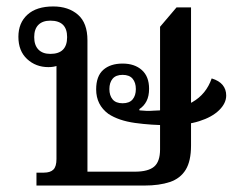

<svg xmlns="http://www.w3.org/2000/svg" viewBox="-20 -575 738 595"><path d="M93 0V-40H116Q136 -40 145.5 -49.5Q155 -59 155 -82V-388L176 -382Q170 -376 158 -371.5Q146 -367 130 -367Q91 -367 64 -392Q37 -417 37 -461Q37 -504 65 -529.5Q93 -555 145 -555Q192 -555 221.5 -529.5Q251 -504 251 -450V-43H398Q439 -43 457.5 -58.5Q476 -74 476 -112V-492L527 -552H572V-124Q572 -76 555.5 -49Q539 -22 506.5 -11Q474 0 427 0ZM136 -408Q188 -408 188 -460Q188 -511 136 -511Q112 -511 99 -498Q86 -485 86 -460Q86 -435 99 -421.5Q112 -408 136 -408ZM360 -255Q381 -255 391 -267Q401 -279 401 -299Q401 -319 391 -331Q381 -343 360 -343Q339 -343 329 -331Q319 -319 319 -299Q319 -279 329 -267Q339 -255 360 -255ZM504 -187Q449 -187 398.5 -194Q348 -201 316 -222Q297 -236 287.5 -255Q278 -274 278 -298Q278 -339 300 -358.5Q322 -378 360 -378Q397 -378 419.5 -358Q442 -338 442 -300Q442 -277 434 -261.5Q426 -246 412 -237V-233Q422 -232 433 -231.5Q444 -231 455 -232Q533 -234 576 -258.5Q619 -283 636 -332Q659 -325 670 -311.5Q681 -298 681 -279Q681 -255 659 -233.5Q637 -212 597.5 -199.5Q558 -187 504 -187Z"/></svg>

Font: Noto Serif Thai Medium
Style: Regular
Weight: 500
Version: Version 2.001